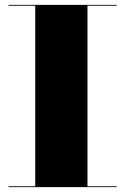

<svg xmlns="http://www.w3.org/2000/svg" viewBox="-20 -770 514 790"><path d="M15 0V-3.5H125V-746.5H15V-750H460V-746.5H340V-3.5H460V0Z"/></svg>

Font: Bodoni Moda 48pt Black
Style: Regular
Weight: 900
Designer: Owen Earl
Foundry: indestructible type
Version: Version 2.004